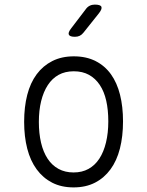

<svg xmlns="http://www.w3.org/2000/svg" viewBox="-20 -805 640 835"><path d="M300 10Q247 10 207 -10.5Q167 -31 139.5 -68.5Q112 -106 98.5 -158.5Q85 -211 85 -275Q85 -340 98.5 -392.5Q112 -445 139.5 -482Q167 -519 207.5 -539.5Q248 -560 301 -560Q355 -560 395.5 -539.5Q436 -519 462.5 -482Q489 -445 502 -393Q515 -341 515 -277Q515 -212 501.5 -159Q488 -106 460.5 -68.5Q433 -31 393 -10.5Q353 10 300 10ZM300 -55Q337 -55 365 -70.5Q393 -86 412 -115Q431 -144 441 -185.5Q451 -227 451 -277Q451 -327 442 -367Q433 -407 414 -435.5Q395 -464 367 -479.5Q339 -495 301 -495Q263 -495 235 -479.5Q207 -464 188 -435Q169 -406 159 -365.5Q149 -325 149 -275Q149 -225 158.5 -184.5Q168 -144 187 -115Q206 -86 234.5 -70.5Q263 -55 300 -55ZM306 -645Q284 -645 279.5 -654Q275 -663 289 -681L353 -765Q360 -775 370 -780Q380 -785 392 -785Q417 -785 421 -775.5Q425 -766 410 -747L343 -663Q336 -654 327 -649.5Q318 -645 306 -645Z"/></svg>

Font: Maple Mono NL ExtraLight
Style: Regular
Weight: 275
Monospace: yes
Designer: subframe7536
Version: Version 7.000